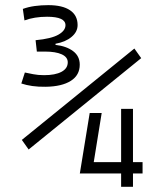

<svg xmlns="http://www.w3.org/2000/svg" viewBox="-20 -723 626 743"><path d="M157.2 -387.2Q128.9 -386.7 105 -390.1Q81.1 -393.6 62.5 -399.9L76.2 -442.4Q90.3 -439.5 108.9 -435.8Q127.4 -432.1 150.4 -432.1Q193.8 -432.1 218 -445.1Q242.2 -458 242.2 -481.9Q242.2 -502 219 -512.7Q195.8 -523.4 153.8 -523.4H122.6L117.7 -567.4Q178.7 -573.2 206.1 -588.9Q233.4 -604.5 233.4 -625.5Q233.4 -658.2 162.1 -658.2Q113.3 -658.2 74.7 -644L68.4 -688.5Q89.8 -696.3 114.7 -699.7Q139.6 -703.1 167 -703.1Q221.7 -703.1 251 -683.3Q280.3 -663.6 280.3 -626Q280.3 -599.6 256.8 -580.1Q233.4 -560.5 194.8 -553.7V-549.3Q237.3 -544.4 262.9 -525.1Q288.6 -505.9 288.6 -472.7Q288.6 -432.1 254.2 -410.2Q219.7 -388.2 157.2 -387.2ZM288.6 -51.8 289.1 -52.7 327.1 -285.6H373.5L342.8 -95.7H448.7V-301.8H494.6V-95.7H531.7V-51.8H494.6V0H448.7V-51.8ZM90.8 -144.5 64.5 -181.6 500 -535.2 526.4 -498Z"/></svg>

Font: Cascadia Code NF ExtraLight
Style: Regular
Weight: 200
Monospace: yes
Designer: Aaron Bell
Foundry: Saja Typeworks
Version: Version 2404.023; ttfautohint (v1.8.4)